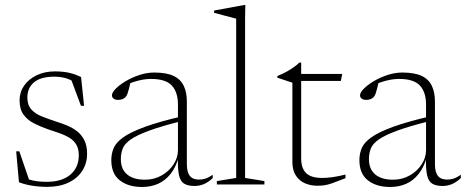

<svg xmlns="http://www.w3.org/2000/svg" viewBox="-20 -735 1856 765"><path d="M198.5 -450.5Q231.5 -450.5 255.5 -445Q279.5 -439.5 303 -428L315 -313.5H302.5L259.5 -429L293.5 -397.5Q265.5 -416.5 243.5 -423Q221.5 -429.5 197 -429.5Q142 -429.5 115.5 -407Q89 -384.5 89 -346.5Q89 -316.5 104.8 -299Q120.5 -281.5 146.5 -271.2Q172.5 -261 202.5 -251Q225 -244 247 -235Q269 -226 287 -212Q305 -198 316 -176.5Q327 -155 327 -122.5Q327 -83.5 307.2 -53.5Q287.5 -23.5 252 -7Q216.5 9.5 169 9.5Q136.5 9.5 107.2 4.8Q78 0 55.5 -9L44.5 -132H57L99.5 -8L68 -31.5Q80 -25 95.5 -20Q111 -15 128.5 -12.8Q146 -10.5 165 -10.5Q227 -10.5 260.5 -39.2Q294 -68 294 -116.5Q294 -142.5 283.5 -159.5Q273 -176.5 255.2 -187Q237.5 -197.5 215.5 -205Q193.5 -212.5 171 -220Q141 -230.5 115.5 -243.5Q90 -256.5 74 -278Q58 -299.5 58 -335.5Q58 -368 76.2 -394Q94.5 -420 126.2 -435.2Q158 -450.5 198.5 -450.5Z M707.5 -272V-253.5Q625 -233 575.8 -215Q526.5 -197 501.8 -180Q477 -163 469.2 -143.8Q461.5 -124.5 461.5 -101Q461.5 -61 486.5 -40Q511.5 -19 557.5 -19Q594 -19 624 -36Q654 -53 671.5 -80Q689 -107 689 -136.5V-318.5Q689 -367.5 664.8 -394Q640.5 -420.5 581.5 -420.5Q558.5 -420.5 532.8 -414.2Q507 -408 472 -392.5L500 -408Q497 -393.5 494 -381.8Q491 -370 488 -361.8Q485 -353.5 480.5 -348.5Q475.5 -342.5 467.2 -339.8Q459 -337 450.5 -337Q439 -337 432.5 -342.2Q426 -347.5 426 -355Q426 -366.5 441.5 -382Q457 -397.5 482 -412.2Q507 -427 536.5 -436.5Q566 -446 594 -446Q644 -446 672.2 -432.2Q700.5 -418.5 712.5 -392.2Q724.5 -366 724.5 -330.5V-83.5Q724.5 -59.5 730 -45.5Q735.5 -31.5 746.5 -25.5Q757.5 -19.5 773.5 -19.5Q786.5 -19.5 799 -23.5Q811.5 -27.5 827.5 -38.5V-25.5Q809.5 -8.5 791.8 -1.2Q774 6 755 6Q729 6 713.8 -3.2Q698.5 -12.5 693 -37.8Q687.5 -63 689 -111L692.5 -111.5Q681 -69 659.8 -42.2Q638.5 -15.5 610 -2.8Q581.5 10 546 10Q491 10 457.2 -16.5Q423.5 -43 423.5 -97Q423.5 -123 433 -145.2Q442.5 -167.5 471.2 -188Q500 -208.5 556.5 -229.2Q613 -250 707.5 -272Z M956.5 -26 1033.5 -13.5V0H844V-13.5L921 -26V-660.5Q914.5 -662.5 901.2 -666Q888 -669.5 870.2 -674Q852.5 -678.5 833 -684V-693L952.5 -715H957.5L956.5 -660.5Z M1180 -104Q1180 -65 1199.5 -45.5Q1219 -26 1264.5 -26Q1282.5 -26 1305.5 -29.2Q1328.5 -32.5 1356.5 -39.5V-25Q1322.5 -11.5 1303.8 -5Q1285 1.5 1272.5 3.2Q1260 5 1244 5Q1217.5 5 1195 -4.8Q1172.5 -14.5 1158.8 -35.5Q1145 -56.5 1145 -90V-405.5L1085 -425.5V-432Q1095.5 -436.5 1105.8 -441.2Q1116 -446 1125.2 -451.2Q1134.5 -456.5 1143 -462.2Q1151.5 -468 1158.8 -473.5Q1166 -479 1172.5 -485.5H1180V-424.5ZM1154 -412.5V-440.5H1343.5L1338 -412.5Z M1696 -272V-253.5Q1613.5 -233 1564.2 -215Q1515 -197 1490.2 -180Q1465.5 -163 1457.8 -143.8Q1450 -124.5 1450 -101Q1450 -61 1475 -40Q1500 -19 1546 -19Q1582.5 -19 1612.5 -36Q1642.5 -53 1660 -80Q1677.5 -107 1677.5 -136.5V-318.5Q1677.5 -367.5 1653.2 -394Q1629 -420.5 1570 -420.5Q1547 -420.5 1521.2 -414.2Q1495.5 -408 1460.5 -392.5L1488.5 -408Q1485.5 -393.5 1482.5 -381.8Q1479.5 -370 1476.5 -361.8Q1473.5 -353.5 1469 -348.5Q1464 -342.5 1455.8 -339.8Q1447.5 -337 1439 -337Q1427.5 -337 1421 -342.2Q1414.5 -347.5 1414.5 -355Q1414.5 -366.5 1430 -382Q1445.5 -397.5 1470.5 -412.2Q1495.5 -427 1525 -436.5Q1554.5 -446 1582.5 -446Q1632.5 -446 1660.8 -432.2Q1689 -418.5 1701 -392.2Q1713 -366 1713 -330.5V-83.5Q1713 -59.5 1718.5 -45.5Q1724 -31.5 1735 -25.5Q1746 -19.5 1762 -19.5Q1775 -19.5 1787.5 -23.5Q1800 -27.5 1816 -38.5V-25.5Q1798 -8.5 1780.2 -1.2Q1762.5 6 1743.5 6Q1717.5 6 1702.2 -3.2Q1687 -12.5 1681.5 -37.8Q1676 -63 1677.5 -111L1681 -111.5Q1669.5 -69 1648.2 -42.2Q1627 -15.5 1598.5 -2.8Q1570 10 1534.5 10Q1479.5 10 1445.8 -16.5Q1412 -43 1412 -97Q1412 -123 1421.5 -145.2Q1431 -167.5 1459.8 -188Q1488.5 -208.5 1545 -229.2Q1601.5 -250 1696 -272Z"/></svg>

Font: Newsreader 16pt 16pt ExtraLight
Style: Regular
Weight: 250
Version: Version 1.003